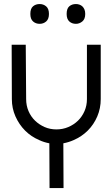

<svg xmlns="http://www.w3.org/2000/svg" viewBox="-20 -726 563 970"><path d="M419.2 -225.3V-500H488.9V-225.3Q488.9 -178.8 471.5 -137.9Q454 -97 423.5 -66.4Q392.9 -35.9 352 -18.2Q327.3 -7.1 300 -2L301 224.2H230.3L229.3 -2Q202 -7.1 178.3 -18.2Q136.9 -35.9 106.6 -66.4Q76.3 -97 58.1 -137.9Q39.9 -178.8 39.9 -225.3V-225.8L38.9 -500H110.1L112.1 -225.8V-225.3Q112.1 -192.9 124 -164.9Q135.9 -136.9 157.1 -116.4Q178.3 -96 205.6 -84.1Q232.8 -72.2 265.2 -72.2Q297 -72.2 325 -84.1Q353 -96 374 -116.4Q394.9 -136.9 407.1 -164.9Q419.2 -192.9 419.2 -225.3ZM133.3 -655.6Q133.3 -682.8 147 -694.2Q160.6 -705.6 180.3 -705.6Q199.5 -705.6 213.4 -693.7Q227.3 -681.8 227.3 -655.6Q227.3 -629.8 213.4 -617.7Q199.5 -605.6 180.3 -605.6Q160.6 -605.6 147 -617.7Q133.3 -629.8 133.3 -655.6ZM316.7 -655.6Q316.7 -682.8 330.1 -694.2Q343.4 -705.6 363.6 -705.6Q372.2 -705.6 380.8 -702.8Q389.4 -700 396 -693.9Q402.5 -687.9 406.6 -678.3Q410.6 -668.7 410.6 -655.6Q410.6 -629.8 396 -617.7Q381.3 -605.6 363.6 -605.6Q343.4 -605.6 330.1 -617.7Q316.7 -629.8 316.7 -655.6Z"/></svg>

Font: Myanmar KatKuu
Style: Regular
Weight: 400
Designer: Khon Soe Zaw Thu
Foundry: MPUA
Version: Version 1.00 September 13, 2016, initial release